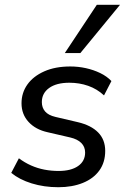

<svg xmlns="http://www.w3.org/2000/svg" viewBox="-20 -774 523 803"><path d="M224 9Q164 9 112.5 -7Q61 -23 27 -51L59 -112Q83 -94 110 -82Q137 -70 166 -64.5Q195 -59 225 -59Q277 -59 306.5 -79.5Q336 -100 336 -136Q336 -160 320 -176Q304 -192 274 -199L179 -221Q129 -232 99.5 -264Q70 -296 70 -342Q70 -386 94.5 -420.5Q119 -455 165 -475.5Q211 -496 274 -496Q307 -496 339 -489Q371 -482 399 -468.5Q427 -455 446 -435L415 -375Q386 -402 349 -415Q312 -428 270 -428Q216 -428 185.5 -406Q155 -384 155 -347Q155 -324 168.5 -308Q182 -292 212 -285L306 -263Q361 -250 390.5 -220Q420 -190 420 -143Q420 -95 395.5 -61Q371 -27 326.5 -9Q282 9 224 9ZM251 -552 385 -754H482L316 -552Z"/></svg>

Font: Nunito Sans 12pt ExtraLight 12pt Medium
Style: Italic
Weight: 500
Italic angle: -9°
Version: Version 3.101;gftools[0.9.27]